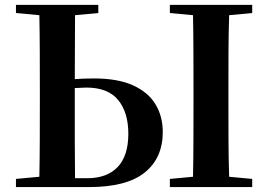

<svg xmlns="http://www.w3.org/2000/svg" viewBox="-20 -761 1092 781"><path d="M44.9 0V-33.2L140.1 -42Q141.6 -117.7 141.8 -193.8Q142.1 -270 142.1 -346.2V-394Q142.1 -471.2 141.8 -547.6Q141.6 -624 140.1 -699.2L44.9 -708V-741.2H379.9V-708L285.2 -699.2L284.2 -439Q316.9 -441.9 361.8 -441.9Q459.5 -441.9 521.2 -413.8Q583 -385.7 612.5 -336.7Q642.1 -287.6 642.1 -224.1Q642.1 -118.2 568.6 -59.1Q495.1 0 341.8 0ZM284.2 -402.8V-346.2Q284.2 -267.1 284.2 -189.7Q284.2 -112.3 285.2 -36.1H335Q415 -36.1 458.5 -81.5Q502 -127 502 -216.8Q502 -304.2 460.4 -354.5Q418.9 -404.8 331.1 -404.8ZM670.9 -708V-741.2H1005.9V-708L912.1 -699.2Q909.7 -624 909.4 -547.6Q909.2 -471.2 909.2 -394V-347.2Q909.2 -270.5 909.4 -194.1Q909.7 -117.7 912.1 -42L1005.9 -33.2V0H670.9V-33.2L765.1 -42Q766.6 -116.2 766.8 -192.4Q767.1 -268.6 767.1 -346.2V-394Q767.1 -470.7 766.8 -546.6Q766.6 -622.6 765.1 -699.2Z"/></svg>

Font: Source Han Serif TW
Style: Bold
Weight: 700
Designer: Ryoko NISHIZUKA Ë•øÂ°öÊ∂ºÂ≠ê (kana & ideographs); Frank Grie√ühammer (Latin, Greek & Cyrillic); Wenlong ZHANG Âº†ÊñáÈæô 
Foundry: Adobe
Version: Version 2.003;hotconv 1.1.1;makeotfexe 2.6.0